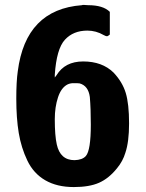

<svg xmlns="http://www.w3.org/2000/svg" viewBox="-20 -736 590 778"><path d="M279 22Q211 22 163.5 -5.5Q116 -33 91 -85Q66 -137 56 -197Q46 -257 46 -336Q46 -406 52 -447Q84 -698 312 -715L315 -716Q318 -716 321 -716Q323 -716 328.5 -715.5Q334 -715 337 -715Q398 -715 425 -688V-596Q418 -590 414 -589Q409 -589 400 -594Q369 -612 334 -612Q277 -612 243 -575Q209 -538 202 -433V-422L209 -431Q243 -487 317 -487Q394 -487 440 -442Q476 -404 489.5 -359.5Q503 -315 503 -236Q503 -161 488 -117Q478 -83 454 -54Q421 -13 381.5 4.5Q342 22 279 22ZM303 -398Q298 -399 277 -399Q265 -399 254 -394Q228 -381 215 -341.5Q202 -302 202 -253Q202 -187 210 -151Q224 -87 282 -87Q314 -88 328 -104Q348 -127 348 -231Q348 -295 344 -343Q338 -388 303 -398Z"/></svg>

Font: MathJax_SansSerif
Style: Bold
Weight: 700
Version: Version 1.1